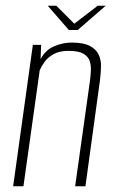

<svg xmlns="http://www.w3.org/2000/svg" viewBox="-20 -652 405 672"><path d="M26 0 95 -495H124L122 -445Q139 -477 169.5 -490Q200 -503 231 -503Q272 -503 294 -491.5Q316 -480 325 -461.5Q334 -443 333.5 -420Q333 -397 330 -372L279 0H243L294 -363Q297 -383 298 -403Q299 -423 294 -438.5Q289 -454 272 -464Q255 -474 220 -474Q188 -474 167.5 -462.5Q147 -451 136 -435.5Q125 -420 119 -406L62 0ZM221 -547 147 -632H177L240 -569L322 -632H350L252 -547Z"/></svg>

Font: Alumni Sans Thin ExtraLight
Style: Italic
Weight: 250
Italic angle: -8°
Version: Version 1.016